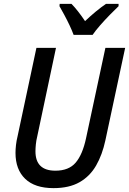

<svg xmlns="http://www.w3.org/2000/svg" viewBox="-20 -961 666 991"><path d="M256 10Q160 10 110 -38Q60 -86 60 -172Q60 -190 62.5 -212.5Q65 -235 71 -259L168 -714H269L172 -256Q167 -236 165 -215.5Q163 -195 163 -180Q163 -80 266 -80Q335 -80 370.5 -121.5Q406 -163 424 -247L524 -714H626L524 -237Q508 -162 476 -106.5Q444 -51 390.5 -20.5Q337 10 256 10ZM360 -781Q352 -803 339 -830.5Q326 -858 312 -884Q298 -910 287 -929L288 -941H349Q364 -926 382.5 -902.5Q401 -879 419 -852Q477 -907 527 -941H592V-929Q575 -913 548.5 -886Q522 -859 497 -830.5Q472 -802 458 -781Z"/></svg>

Font: Noto Sans SemiCondensed Medium
Style: Italic
Weight: 500
Width: 4
Italic angle: -12°
Designer: Monotype Design Team
Foundry: Monotype Imaging Inc.
Version: Version 2.013; ttfautohint (v1.8.4.7-5d5b)